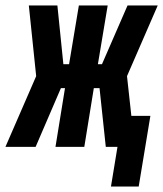

<svg xmlns="http://www.w3.org/2000/svg" viewBox="-63 -540 600 706"><path d="M345 146 369 0H326L303 -216H282L247 0H141L176 -216H161L68 0H-43L70 -260L43 -520H148L170 -304H191L227 -520H333L297 -304H312L406 -520H517L404 -260L420 -114H490L447 146Z"/></svg>

Font: Iosevka Heavy
Style: Italic
Weight: 900
Italic angle: -9°
Monospace: yes
Designer: Belleve Invis
Foundry: Belleve Invis
Version: Version 32.5.0; ttfautohint (v1.8.4)